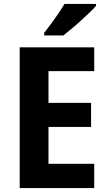

<svg xmlns="http://www.w3.org/2000/svg" viewBox="-20 -954 551 974"><path d="M458 0H80V-714H458V-593H226V-432H442V-310H226V-123H458ZM467 -924Q455 -910 434.5 -890.5Q414 -871 390 -849Q366 -827 342.5 -807.5Q319 -788 301 -774H204V-787Q221 -809 240 -834.5Q259 -860 276.5 -886Q294 -912 307 -934H467Z"/></svg>

Font: Noto Sans Thai SemiCondensed
Style: Bold
Weight: 700
Width: 4
Designer: Monotype Design Team
Foundry: Monotype Imaging Inc.
Version: Version 2.001